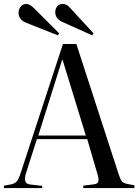

<svg xmlns="http://www.w3.org/2000/svg" viewBox="-20 -953 701 973"><path d="M0 0V-12L38 -19Q55 -23 64.5 -33.5Q74 -44 84 -74L299 -730H367L581 -71Q589 -46 596.5 -35.5Q604 -25 625 -21L661 -14V0H402V-12L456 -19Q474 -21 478 -32Q482 -43 475 -67L422 -248H167L111 -73Q104 -50 108 -35Q112 -20 134 -18L194 -11V0ZM174 -266H415L297 -650H295ZM447 -774 300 -840Q260 -857 260 -891Q260 -908 269.5 -920.5Q279 -933 298 -933Q307 -933 316.5 -928.5Q326 -924 338 -910L454 -784ZM273 -774 114 -837Q74 -853 74 -888Q74 -905 84.5 -919Q95 -933 114 -933Q131 -933 154 -910L280 -784Z"/></svg>

Font: Literata 72pt
Style: Regular
Weight: 400
Designer: Latin by Veronika Burian and Jose Scaglione. Greek by Irene Vlachou. Cyrillic by Vera Evstafieva.
Foundry: TypeTogether
Version: Version 3.002